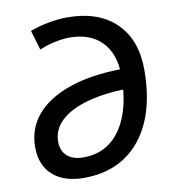

<svg xmlns="http://www.w3.org/2000/svg" viewBox="-81 -772 747 850"><g transform="rotate(-10 293.0 -346.5)"><path d="M273.4 -613.3Q242.2 -613.3 205.8 -605.5Q169.4 -597.7 136.2 -583.5L109.9 -671.9Q148.9 -686.5 193.4 -694.8Q237.8 -703.1 277.8 -703.1Q417.5 -703.1 495.8 -627.2Q574.2 -551.3 574.2 -415.5Q574.2 -282.2 533 -187Q491.7 -91.8 414.6 -41Q337.4 9.8 229 9.8Q139.2 9.8 88.9 -35.4Q38.6 -80.6 38.6 -161.1Q38.6 -244.6 89.8 -305.2Q141.1 -365.7 237.5 -399.7Q334 -433.6 469.7 -436L489.7 -346.2Q380.9 -344.2 303.2 -322.3Q225.6 -300.3 184.3 -261Q143.1 -221.7 143.1 -167.5Q143.1 -126 169.2 -103Q195.3 -80.1 242.7 -80.1Q314 -80.1 364.5 -119.4Q415 -158.7 442.4 -232.4Q469.7 -306.2 469.7 -409.7Q469.2 -505.9 417.2 -559.6Q365.2 -613.3 273.4 -613.3Z"/></g></svg>

Font: Cascadia Code
Style: Italic
Weight: 400
Italic angle: -10°
Designer: Aaron Bell
Foundry: Saja Typeworks
Version: Version 2407.024